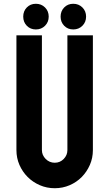

<svg xmlns="http://www.w3.org/2000/svg" viewBox="-20 -997 580 1017"><path d="M270 0Q228 0 191 -16Q154 -32 126.5 -59.5Q99 -87 83 -123.5Q67 -160 67 -202V-810H202V-202Q202 -175 222 -155Q242 -135 270 -135Q298 -135 317.5 -155Q337 -175 337 -202V-810H472V-202Q472 -160 456 -123.5Q440 -87 413 -59.5Q386 -32 349 -16Q312 0 270 0ZM301 -909Q301 -938 320 -957.5Q339 -977 368 -977Q397 -977 416.5 -957.5Q436 -938 436 -909Q436 -880 416.5 -860.5Q397 -841 368 -841Q339 -841 320 -860.5Q301 -880 301 -909ZM103 -909Q103 -938 122 -957.5Q141 -977 170 -977Q199 -977 218.5 -957.5Q238 -938 238 -909Q238 -880 218.5 -860.5Q199 -841 170 -841Q141 -841 122 -860.5Q103 -880 103 -909Z"/></svg>

Font: Transit CAT
Style: Regular
Weight: 400
Designer: Peter Wiegel
Foundry: Peter Wiegel
Version: 1.000